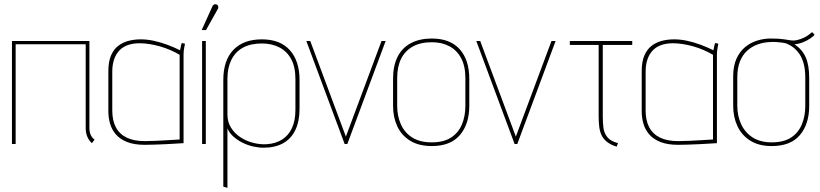

<svg xmlns="http://www.w3.org/2000/svg" viewBox="-20 -699 3978 932"><path d="M414 -77V-500H38V0H56V-484H396V-79Q396 -66 398 -55Q400 -44 404 -35Q408 -26 413.5 -18Q419 -10 426 -4L439 -21Q427 -30 420.5 -44Q414 -58 414 -77Z M878 -487 862 -490Q862 -490 859 -479Q856 -468 854 -455Q824 -470 791.5 -482Q759 -494 726.5 -501Q694 -508 663 -508Q633 -508 605 -501Q577 -494 554.5 -477Q532 -460 519 -430Q506 -400 506 -354V-158Q506 -127 514.5 -98Q523 -69 543 -46Q563 -23 597.5 -9.5Q632 4 683 4Q705 4 731 3Q757 2 782 1Q807 0 827.5 -1.5Q848 -3 860 -3.5Q872 -4 871 -4V-434Q871 -451 874.5 -469Q878 -487 878 -487ZM525 -163V-351Q525 -384 533.5 -409.5Q542 -435 558.5 -453Q575 -471 600 -480Q625 -489 658 -489Q681 -489 706 -485Q731 -481 756 -474Q781 -467 805.5 -456.5Q830 -446 852 -433V-22Q853 -22 836.5 -21Q820 -20 794 -18.5Q768 -17 738.5 -15.5Q709 -14 683 -14Q630 -14 595 -31Q560 -48 542.5 -81Q525 -114 525 -163Z M1036 -653Q1039 -657 1039.5 -661.5Q1040 -666 1038.5 -670.5Q1037 -675 1032 -677Q1028 -679 1024 -678.5Q1020 -678 1016.5 -675.5Q1013 -673 1011 -668L959 -553H980ZM961 0H979V-500H961Z M1434 -171V-311Q1434 -403 1387 -455.5Q1340 -508 1251 -508Q1162 -508 1113 -457Q1064 -406 1064 -311V207L1084 213V-76Q1093 -54 1112.5 -36.5Q1132 -19 1157 -6.5Q1182 6 1208.5 12Q1235 18 1259 18Q1315 18 1354 -3.5Q1393 -25 1413.5 -67.5Q1434 -110 1434 -171ZM1414 -316V-165Q1414 -114 1397.5 -78Q1381 -42 1350 -22Q1319 -2 1275 1Q1243 3 1209.5 -5.5Q1176 -14 1147.5 -32.5Q1119 -51 1101.5 -79Q1084 -107 1084 -143V-316Q1084 -370 1103 -408.5Q1122 -447 1159 -467.5Q1196 -488 1251 -488Q1299 -488 1336 -469Q1373 -450 1393.5 -412Q1414 -374 1414 -316Z M1467 -500 1653 0H1666L1852 -500H1832L1659 -36L1486 -500Z M2258 -185V-316Q2258 -408 2211.5 -460Q2165 -512 2076 -512Q2017 -512 1974.5 -489.5Q1932 -467 1910 -423.5Q1888 -380 1888 -316V-185Q1888 -131 1908 -87Q1928 -43 1970 -16.5Q2012 10 2076 10Q2167 10 2212.5 -43.5Q2258 -97 2258 -185ZM2239 -320V-185Q2239 -135 2222 -94.5Q2205 -54 2169 -31Q2133 -8 2076 -8Q2018 -8 1981 -31.5Q1944 -55 1926 -95.5Q1908 -136 1908 -185V-320Q1908 -375 1927 -413.5Q1946 -452 1983.5 -473Q2021 -494 2076 -494Q2125 -494 2161.5 -474.5Q2198 -455 2218.5 -416.5Q2239 -378 2239 -320Z M2292 -500 2478 0H2491L2677 -500H2657L2484 -36L2311 -500Z M2906 -133V-481H3049V-500H2746V-481H2886V-133Q2886 -105 2889 -82Q2892 -59 2901 -41Q2910 -23 2927.5 -9.5Q2945 4 2973 13L2980 -4Q2943 -14 2927.5 -34Q2912 -54 2909 -80Q2906 -106 2906 -133Z M3467 -487 3451 -490Q3451 -490 3448 -479Q3445 -468 3443 -455Q3413 -470 3380.5 -482Q3348 -494 3315.5 -501Q3283 -508 3252 -508Q3222 -508 3194 -501Q3166 -494 3143.5 -477Q3121 -460 3108 -430Q3095 -400 3095 -354V-158Q3095 -127 3103.5 -98Q3112 -69 3132 -46Q3152 -23 3186.5 -9.5Q3221 4 3272 4Q3294 4 3320 3Q3346 2 3371 1Q3396 0 3416.5 -1.5Q3437 -3 3449 -3.5Q3461 -4 3460 -4V-434Q3460 -451 3463.5 -469Q3467 -487 3467 -487ZM3114 -163V-351Q3114 -384 3122.5 -409.5Q3131 -435 3147.5 -453Q3164 -471 3189 -480Q3214 -489 3247 -489Q3270 -489 3295 -485Q3320 -481 3345 -474Q3370 -467 3394.5 -456.5Q3419 -446 3441 -433V-22Q3442 -22 3425.5 -21Q3409 -20 3383 -18.5Q3357 -17 3327.5 -15.5Q3298 -14 3272 -14Q3219 -14 3184 -31Q3149 -48 3131.5 -81Q3114 -114 3114 -163Z M3934 -531 3922 -543Q3904 -527 3885.5 -517.5Q3867 -508 3847 -504Q3833 -501 3819.5 -503Q3806 -505 3783.5 -508.5Q3761 -512 3721 -512Q3688 -512 3655.5 -502Q3623 -492 3596.5 -470Q3570 -448 3554.5 -413Q3539 -378 3539 -328V-185Q3539 -131 3559.5 -87Q3580 -43 3621.5 -16.5Q3663 10 3726 10Q3818 10 3863 -43.5Q3908 -97 3908 -185V-320Q3908 -382 3891.5 -420Q3875 -458 3837 -484Q3859 -486 3879.5 -494.5Q3900 -503 3915 -513.5Q3930 -524 3934 -531ZM3889 -320V-185Q3889 -135 3872 -94.5Q3855 -54 3819.5 -31Q3784 -8 3726 -8Q3671 -8 3634 -31.5Q3597 -55 3578 -95.5Q3559 -136 3559 -185V-324Q3559 -368 3571.5 -400Q3584 -432 3606.5 -452.5Q3629 -473 3658 -483.5Q3687 -494 3720 -495Q3734 -496 3747.5 -495Q3761 -494 3773.5 -492.5Q3786 -491 3797 -488Q3801 -486 3811.5 -481Q3822 -476 3835 -465.5Q3848 -455 3860.5 -437Q3873 -419 3881 -390.5Q3889 -362 3889 -320Z"/></svg>

Font: Advent Pro Thin
Style: Regular
Weight: 250
Version: Version 3.000